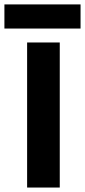

<svg xmlns="http://www.w3.org/2000/svg" viewBox="-75 -841 381 861"><path d="M-55.2 -821.2V-713H286.2V-821.2ZM46.6 -650.5V0H193V-650.5Z"/></svg>

Font: Overused Grotesk Light
Style: Regular
Weight: 300
Designer: RandomMaerks
Version: Version 0.005